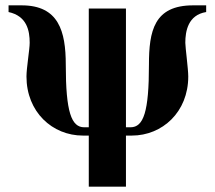

<svg xmlns="http://www.w3.org/2000/svg" viewBox="-20 -493 803 718"><path d="M312 -461V-17H295C247 -17 226 -74 226 -251C226 -377 199 -473 61 -473H12V-448C81 -433 91 -378 91 -333C91 -309 79 -238 79 -207C79 -74 176 14 290 14H312V205H451V14H473C587 14 684 -74 684 -207C684 -235 673 -316 673 -333C673 -376 683 -437 751 -448V-473H702C556 -473 537 -377 537 -251C537 -75 517 -17 468 -17H451V-461Z"/></svg>

Font: STIXGeneral
Style: Bold
Weight: 700
Designer: MicroPress Inc., with final additions and corrections provided by Coen Hoffman, Elsevier (retired)
Version: Version 1.1.0